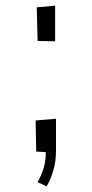

<svg xmlns="http://www.w3.org/2000/svg" viewBox="-20 -536 324 679"><path d="M145 123 113 108Q128 81 135 56Q142 31 142 2L108 0L106 -110L178 -116V-2Q178 34 169 65.5Q160 97 145 123ZM175 -390 113 -391 110 -510 175 -516Z"/></svg>

Font: Truculenta Light
Style: Regular
Weight: 300
Version: Version 1.002